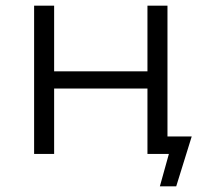

<svg xmlns="http://www.w3.org/2000/svg" viewBox="-20 -546 735 681"><path d="M574 -62V-526H503V-293H172V-526H101V0H172V-232H503V0H579L547 115H605L660 -62Z"/></svg>

Font: Talent
Style: Regular
Weight: 400
Designer: Mike Powis
Version: Version 1.001;hotconv 1.0.109;makeotfexe 2.5.65596